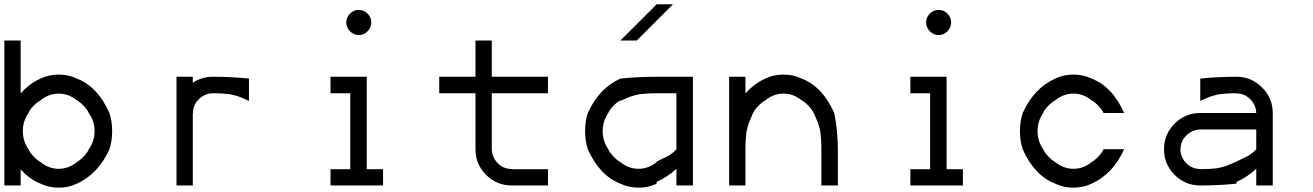

<svg xmlns="http://www.w3.org/2000/svg" viewBox="-20 -853 6040 883"><path d="M0 0V-666.7H75V-423.3Q115.8 -469.2 166.7 -491.7Q204.2 -510 250 -510Q295.8 -510 333.3 -491.7Q429.2 -455 483.3 -333.3Q495.8 -295.8 495.8 -250Q495.8 -204.2 483.3 -166.7Q431.7 -52.5 333.3 -8.3Q295.8 10 250 10Q204.2 10 166.7 -8.3Q115.8 -28.3 75 -74.2V0ZM333.3 -107.5Q348.3 -115.8 365.4 -133.8Q382.5 -151.7 388.3 -166.7Q415 -204.2 415 -250Q415 -295.8 388.3 -333.3Q382.5 -347.5 365.8 -365.4Q349.2 -383.3 333.3 -391.7Q295.8 -422.5 250 -422.5Q204.2 -422.5 166.7 -391.7Q150.8 -383.3 133.3 -365.4Q115.8 -347.5 110.8 -333.3Q85 -295.8 85 -250Q85 -204.2 110.8 -166.7Q116.7 -152.5 133.8 -134.2Q150.8 -115.8 166.7 -107.5Q204.2 -76.7 250 -76.7Q295.8 -76.7 333.3 -107.5Z M958.3 -500Q1043.3 -500 1125 -491.7V-389.2Q1119.2 -391.7 1102.9 -398.8Q1086.7 -405.8 1081.2 -407.9Q1075.8 -410 1060.8 -414.2Q1045.8 -418.3 1034.2 -420Q1022.5 -421.7 1002.5 -422.9Q982.5 -424.2 958.3 -424.2Q921.7 -423.3 894.6 -397.1Q867.5 -370.8 867.5 -333.3H866.7V0H791.7V-500H866.7V-472.5Q908.3 -500 958.3 -500Z M1589.6 -790.4Q1606.7 -807.5 1630 -807.5Q1653.3 -807.5 1670.4 -790.4Q1687.5 -773.3 1687.5 -750Q1687.5 -726.7 1670.4 -709.2Q1653.3 -691.7 1630 -691.7Q1606.7 -691.7 1589.6 -709.2Q1572.5 -726.7 1572.5 -750Q1572.5 -773.3 1589.6 -790.4ZM1741.7 0H1500V-75H1590.8V-424.2H1500V-500H1666.7V-75H1741.7Z M2333.3 0Q2264.2 0 2215.4 -48.8Q2166.7 -97.5 2166.7 -166.7V-424.2H2000V-500H2166.7V-666.7H2241.7V-500H2500V-424.2H2241.7V-166.7Q2242.5 -130 2268.8 -102.9Q2295 -75.8 2333.3 -75.8V-75H2500V0Z M3090.8 -76.7Q3049.2 -38.3 3000 -16.7V-8.3Q2962.5 10 2916.7 10Q2870.8 10 2833.3 -8.3Q2737.5 -45 2683.3 -166.7Q2670.8 -204.2 2670.8 -250Q2670.8 -295.8 2683.3 -333.3Q2735 -447.5 2833.3 -491.7Q2915 -500 3000 -500H3166.7V0H3090.8ZM3000 -107.5V-110Q3007.5 -114.2 3024.6 -122.1Q3041.7 -130 3050.8 -135Q3060 -140 3071.7 -148.8Q3083.3 -157.5 3090.8 -166.7V-424.2H3000Q2975.8 -424.2 2955.8 -422.9Q2935.8 -421.7 2924.2 -420Q2912.5 -418.3 2897.5 -414.2Q2882.5 -410 2877.1 -407.9Q2871.7 -405.8 2855.4 -398.8Q2839.2 -391.7 2833.3 -389.2V-391.7Q2817.5 -383.3 2800 -365.4Q2782.5 -347.5 2777.5 -333.3Q2751.7 -295.8 2751.7 -250Q2751.7 -204.2 2777.5 -166.7Q2783.3 -152.5 2800.4 -134.2Q2817.5 -115.8 2833.3 -107.5Q2870.8 -76.7 2916.7 -76.7Q2962.5 -76.7 3000 -107.5ZM3075 -833.3Q3007.5 -765 2908.3 -666.7H2833.3L3000 -833.3Z M3333.3 0V-500H3408.3V-423.3Q3449.2 -469.2 3500 -491.7Q3537.5 -510 3583.3 -510Q3629.2 -510 3666.7 -491.7Q3762.5 -455 3816.7 -333.3Q3833.3 -251.7 3833.3 -166.7V0H3757.5V-166.7Q3757.5 -190.8 3756.2 -210.8Q3755 -230.8 3753.3 -242.5Q3751.7 -254.2 3747.5 -269.2Q3743.3 -284.2 3741.2 -289.6Q3739.2 -295 3732.1 -311.2Q3725 -327.5 3722.5 -333.3H3721.7Q3715.8 -347.5 3699.2 -365.4Q3682.5 -383.3 3666.7 -391.7Q3629.2 -422.5 3583.3 -422.5Q3537.5 -422.5 3500 -391.7Q3484.2 -383.3 3466.7 -365.4Q3449.2 -347.5 3444.2 -333.3H3443.3Q3440.8 -327.5 3433.8 -311.2Q3426.7 -295 3424.6 -289.6Q3422.5 -284.2 3418.3 -269.2Q3414.2 -254.2 3412.5 -242.5Q3410.8 -230.8 3409.6 -210.8Q3408.3 -190.8 3408.3 -166.7V0Z M4256.2 -790.4Q4273.3 -807.5 4296.7 -807.5Q4320 -807.5 4337.1 -790.4Q4354.2 -773.3 4354.2 -750Q4354.2 -726.7 4337.1 -709.2Q4320 -691.7 4296.7 -691.7Q4273.3 -691.7 4256.2 -709.2Q4239.2 -726.7 4239.2 -750Q4239.2 -773.3 4256.2 -790.4ZM4408.3 0H4166.7V-75H4257.5V-424.2H4166.7V-500H4333.3V-75H4408.3Z M5000 -8.3Q4962.5 10 4916.7 10Q4870.8 10 4833.3 -8.3Q4737.5 -45 4683.3 -166.7Q4670.8 -204.2 4670.8 -250Q4670.8 -295.8 4683.3 -333.3Q4735 -447.5 4833.3 -491.7Q4870.8 -510 4916.7 -510Q4962.5 -510 5000 -491.7Q5095.8 -455 5150 -333.3H5055Q5049.2 -347.5 5032.5 -365.4Q5015.8 -383.3 5000 -391.7Q4962.5 -422.5 4916.7 -422.5Q4870.8 -422.5 4833.3 -391.7Q4817.5 -383.3 4800 -365.4Q4782.5 -347.5 4777.5 -333.3Q4751.7 -295.8 4751.7 -250Q4751.7 -204.2 4777.5 -166.7Q4783.3 -152.5 4800.4 -134.2Q4817.5 -115.8 4833.3 -107.5Q4870.8 -76.7 4916.7 -76.7Q4962.5 -76.7 5000 -107.5Q5015 -115.8 5032.1 -133.8Q5049.2 -151.7 5055 -166.7H5150Q5098.3 -52.5 5000 -8.3Z M5757.5 -76.7Q5715.8 -38.3 5666.7 -16.7V-8.3Q5585 0 5500 0Q5430.8 0 5382.1 -48.8Q5333.3 -97.5 5333.3 -166.7Q5333.3 -235.8 5382.1 -284.6Q5430.8 -333.3 5500 -333.3H5757.5Q5756.7 -369.2 5730.4 -396.2Q5704.2 -423.3 5666.7 -423.3V-424.2Q5642.5 -424.2 5622.5 -422.9Q5602.5 -421.7 5590.8 -420Q5579.2 -418.3 5564.2 -414.2Q5549.2 -410 5543.8 -407.9Q5538.3 -405.8 5522.1 -398.8Q5505.8 -391.7 5500 -389.2V-491.7Q5581.7 -500 5666.7 -500Q5735 -500 5784.2 -450.8Q5833.3 -401.7 5833.3 -333.3V0H5757.5ZM5666.7 -110Q5674.2 -114.2 5691.2 -122.1Q5708.3 -130 5717.5 -135Q5726.7 -140 5738.3 -148.8Q5750 -157.5 5757.5 -166.7V-257.5H5500Q5463.3 -256.7 5436.2 -230.4Q5409.2 -204.2 5409.2 -166.7H5408.3Q5409.2 -130 5435.4 -102.9Q5461.7 -75.8 5500 -75.8V-75Q5524.2 -75 5544.2 -76.2Q5564.2 -77.5 5575.8 -79.2Q5587.5 -80.8 5602.5 -85Q5617.5 -89.2 5622.9 -91.2Q5628.3 -93.3 5644.6 -100.4Q5660.8 -107.5 5666.7 -110Z"/></svg>

Font: 0xA000-Mono
Style: Mono
Weight: 400
Version: Version 0.1